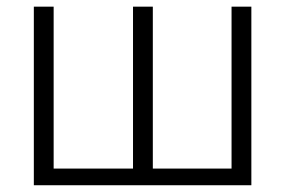

<svg xmlns="http://www.w3.org/2000/svg" viewBox="-20 -548 833 568"><path d="M138.7 -528.3V-49.3H373.5V-528.3H432.1V-49.3H665V-528.3H723.6V0H80.1V-528.3Z"/></svg>

Font: RobotoInd Light
Style: Regular
Weight: 300
Designer: Google
Version: Version 2.001151; 2014